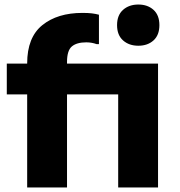

<svg xmlns="http://www.w3.org/2000/svg" viewBox="-20 -828 795 848"><path d="M591 -626Q550 -626 523.5 -649.5Q497 -673 497 -717Q497 -761 523.5 -784.5Q550 -808 591 -808Q632 -808 658 -784.5Q684 -761 684 -717Q684 -673 658 -649.5Q632 -626 591 -626ZM100 0V-411H10V-547H100V-548Q100 -663 167 -717Q234 -771 344 -771Q369 -771 385.5 -769Q402 -767 417 -763V-633H407Q385 -641 361 -641Q319 -641 297.5 -623Q276 -605 276 -554V-547H678V0H502V-411H276V0Z"/></svg>

Font: Kufam
Style: Bold
Weight: 700
Designer: Wael Morcos, Artur Schmal
Foundry: Original Type
Version: Version 1.300; ttfautohint (v1.8.3)